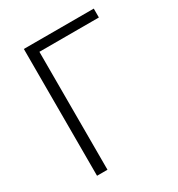

<svg xmlns="http://www.w3.org/2000/svg" viewBox="-173 -842 887 956"><g transform="rotate(-30 270.0 -364.5)"><path d="M106 0H166V-678H508V-729H106Z"/></g></svg>

Font: Source Han Sans SC Light
Style: Regular
Weight: 300
Designer: Ryoko NISHIZUKA (kana & ideographs); Paul D. Hunt (Latin, Greek & Cyrillic); Wenlong ZHANG (bopomofo); Sandoll Communica
Foundry: Adobe Systems Incorporated
Version: Version 1.004;PS 1.004;hotconv 1.0.82;makeotf.lib2.5.63406